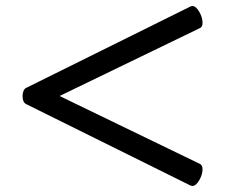

<svg xmlns="http://www.w3.org/2000/svg" viewBox="-20 -666 793 638"><path d="M55 -347Q55 -356 58 -363.5Q61 -371 67 -374L614 -645Q617 -646 619 -646Q631 -646 642 -627Q653 -608 653 -590Q653 -577 645 -573L178 -347L645 -121Q653 -117 653 -103Q653 -86 642 -67Q631 -48 619 -48Q617 -49 614 -49L67 -320Q55 -326 55 -347Z"/></svg>

Font: Marmelad for Arash.Academy
Style: Regular
Weight: 400
Designer: Manvel Shmavonyan
Foundry: Cyreal
Version: Version 1.110;Glyphs 3.2 (3202)